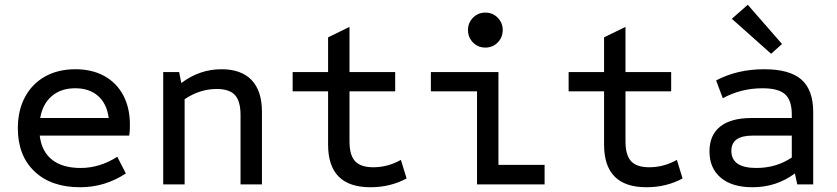

<svg xmlns="http://www.w3.org/2000/svg" viewBox="-20 -775 3520 807"><path d="M317 12Q195 12 125 -54.5Q55 -121 55 -236Q55 -311 85 -367Q115 -423 169.5 -453.5Q224 -484 297 -484Q367 -484 418.5 -455.5Q470 -427 498 -374.5Q526 -322 526 -251Q526 -240 525.5 -228.5Q525 -217 523 -205H147Q155 -138 199 -103.5Q243 -69 319 -69Q399 -69 473 -116L509 -46Q421 12 317 12ZM149 -279H437Q429 -339 392.5 -371.5Q356 -404 296 -404Q236 -404 197.5 -371Q159 -338 149 -279Z M666 0V-472H733L742 -426Q819 -484 911 -484Q994 -484 1037.5 -438.5Q1081 -393 1081 -305V0H991V-291Q991 -350 967.5 -375.5Q944 -401 891 -401Q820 -401 756 -358V0Z M1537 12Q1359 12 1359 -167V-391H1210V-472H1359V-618L1449 -662V-472H1641V-391H1449V-181Q1449 -123 1472.5 -97.5Q1496 -72 1549 -72Q1610 -72 1665 -103L1689 -25Q1621 12 1537 12Z M1985 0V-391H1791V-472H2075V-82H2269V0ZM2020 -575Q1989 -575 1968 -596.5Q1947 -618 1947 -649Q1947 -679 1968 -700.5Q1989 -722 2020 -722Q2051 -722 2072 -700.5Q2093 -679 2093 -649Q2093 -618 2072 -596.5Q2051 -575 2020 -575Z M2697 12Q2519 12 2519 -167V-391H2370V-472H2519V-618L2609 -662V-472H2801V-391H2609V-181Q2609 -123 2632.5 -97.5Q2656 -72 2709 -72Q2770 -72 2825 -103L2849 -25Q2781 12 2697 12Z M3143 12Q3057 12 3009.5 -28Q2962 -68 2962 -139Q2962 -207 3007 -243Q3052 -279 3140 -279H3308V-294Q3308 -353 3280 -378.5Q3252 -404 3185 -404Q3094 -404 3018 -362L2990 -437Q3079 -484 3192 -484Q3299 -484 3348.5 -440.5Q3398 -397 3398 -304V0H3331L3321 -46Q3243 12 3143 12ZM3159 -69Q3243 -69 3308 -113V-205H3143Q3054 -205 3054 -141Q3054 -69 3159 -69ZM3221 -549 3056 -696 3123 -755 3267 -590Z"/></svg>

Font: Sometype Mono Medium
Style: Regular
Weight: 500
Monospace: yes
Designer: Ryoichi Tsunekawa
Foundry: Dharma Type
Version: Version 1.000; ttfautohint (v1.8.3)